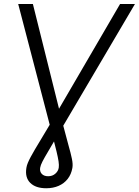

<svg xmlns="http://www.w3.org/2000/svg" viewBox="-20 -748 711 983"><path d="M73.2 -727.5H148.4L302.7 -108.9Q318.4 -47.4 330.3 -5.4Q342.3 36.6 348.1 64.7Q354 92.8 350.6 111.8Q344.7 145 326.4 168.2Q308.1 191.4 280 203.6Q252 215.8 216.8 215.8Q162.6 215.8 134.8 188.2Q106.9 160.6 115.2 110.8Q117.2 98.6 122.6 85.7Q127.9 72.8 137 55.7Q146 38.6 159.4 16.1Q172.9 -6.3 190.7 -36.1Q208.5 -65.9 231.9 -105L594.7 -727.5H670.9L273.4 -52.7Q244.6 -2.9 225.8 28.6Q207 60.1 197.3 79.1Q187.5 98.1 185.5 111.3Q182.6 129.9 193.8 142.1Q205.1 154.3 226.6 154.3Q248.5 154.3 263.4 141.1Q278.3 127.9 280.8 110.4Q282.7 97.7 279.8 78.1Q276.9 58.6 269.3 26.9Q261.7 -4.9 248.5 -55.7Z"/></svg>

Font: Inter 16pt Light
Style: Italic
Weight: 300
Italic angle: -9.3988°
Version: Version 4.001;git-66647c0bb